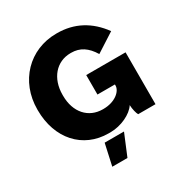

<svg xmlns="http://www.w3.org/2000/svg" viewBox="-207 -871 1180 1238"><g transform="rotate(-30 383.0 -252.0)"><path d="M359 12H373C451 12 536 -28 567 -78C568 -48 577 -12 585 0H714V-386H421V-241H551V-233C551 -191 496 -141 408 -141H404C298 -141 225 -221 225 -345V-352C225 -474 298 -559 404 -559H408C474 -559 522 -527 562 -461L702 -551C624 -658 521 -714 392 -714H387C186 -714 37 -560 37 -351V-346C37 -134 168 12 359 12ZM271 210H384L450 51H306Z"/></g></svg>

Font: Fixel Display ExtraBold
Style: Regular
Weight: 800
Designer: AlfaBravo + MacPaw
Foundry: Kyrylo Tkachov, Marchela Mozhyna, Serhii Makarenko, Maria Weinstein, Zakhar Kryvoshyya
Version: Version 1.211